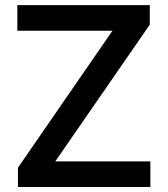

<svg xmlns="http://www.w3.org/2000/svg" viewBox="-20 -748 671 768"><path d="M51.8 0V-77.1L429.7 -625H49.3V-727.5H579.1V-649.4L201.2 -102.5H581.5V0Z"/></svg>

Font: Inter Cardless Tabular Medium
Style: Regular
Weight: 500
Designer: Rasmus Andersson
Foundry: rsms
Version: Version 4.000;git-4fc901f